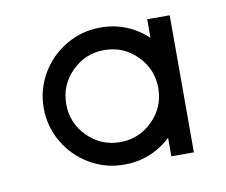

<svg xmlns="http://www.w3.org/2000/svg" viewBox="-44 -717 445 378"><g transform="rotate(-10 178.0 -528.0)"><path d="M316 -665V-391H271V-428Q231 -391 177 -391Q140 -391 108.5 -409.5Q77 -428 58.5 -459.5Q40 -491 40 -528Q40 -565 58.5 -596.5Q77 -628 108.5 -646.5Q140 -665 177 -665Q231 -665 271 -628V-665ZM269 -528Q269 -566 242 -593Q215 -620 177 -620Q139 -620 112 -593Q85 -566 85 -528Q85 -490 112 -463Q139 -436 177 -436Q215 -436 242 -463Q269 -490 269 -528Z"/></g></svg>

Font: Sulphur Point Light
Style: Regular
Weight: 300
Designer: Noponies / Dale Sattler
Foundry: Noponies
Version: Version 1.000; ttfautohint (v1.8)